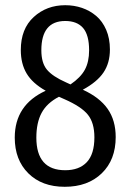

<svg xmlns="http://www.w3.org/2000/svg" viewBox="-20 -698 496 730"><path d="M294.9 -356.9Q358.9 -327.6 389.4 -283.9Q419.9 -240.2 419.9 -176.8Q419.9 -90.3 366.9 -39.1Q314 12.2 226.1 12.2Q139.2 12.2 87.6 -39.1Q36.1 -90.3 36.1 -174.8Q36.1 -299.3 153.8 -353Q103.5 -381.3 81.3 -418.5Q59.1 -455.6 59.1 -507.8Q59.1 -588.4 108.2 -633.3Q157.2 -678.2 228 -678.2Q261.7 -678.2 291.7 -668Q321.8 -657.7 345.7 -637.5Q369.6 -617.2 383.8 -584.5Q397.9 -551.8 397.9 -509.8Q397.9 -458.5 373.5 -422.4Q349.1 -386.2 294.9 -356.9ZM228 -618.2Q137.2 -618.2 137.2 -506.8Q137.2 -458.5 158.7 -432.9Q180.2 -407.2 231 -384.8L248 -377Q286.6 -403.3 302.7 -433.1Q318.8 -462.9 318.8 -506.8Q318.8 -564.9 295.9 -591.6Q272.9 -618.2 228 -618.2ZM228 -50.8Q281.2 -50.8 310.1 -81.5Q338.9 -112.3 338.9 -175.8Q338.9 -231 314.2 -261.7Q289.6 -292.5 225.1 -320.8L204.1 -330.1Q158.2 -306.2 138.2 -268.8Q118.2 -231.4 118.2 -174.8Q118.2 -50.8 228 -50.8Z"/></svg>

Font: Fira Sans Compressed Book
Style: Regular
Weight: 350
Width: 1
Designer: Carrois Corporate & Edenspiekermann AG
Foundry: Carrois Corporate GbR & Edenspiekermann AG
Version: Version 4.203;PS 004.203;hotconv 1.0.88;makeotf.lib2.5.64775